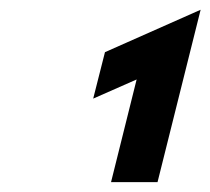

<svg xmlns="http://www.w3.org/2000/svg" viewBox="-20 -834 434 396"><path d="M209 -458.3 261.8 -670.1 172.2 -630.6 196.5 -726.4 393.8 -813.9 304.9 -458.3Z"/></svg>

Font: Afacad
Style: Italic
Weight: 400
Italic angle: -14°
Designer: Kristian Moeller
Foundry: Dicotype
Version: Version 1.000